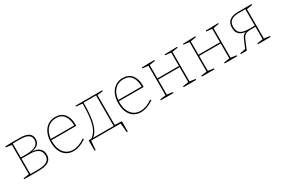

<svg xmlns="http://www.w3.org/2000/svg" viewBox="72 -1510 3854 2636"><g transform="rotate(-30 1999.0 -191.5)"><path d="M486 -138Q486 -69 435.5 -34.5Q385 0 271 0H46V-15L136 -28V-492L46 -505V-520L156 -522H279Q461 -522 461 -401Q461 -294 326 -276Q407 -272 446.5 -236Q486 -200 486 -138ZM156 -503V-282H240Q344 -282 392 -312Q440 -342 440 -399Q440 -452 399 -477.5Q358 -503 274 -503ZM271 -19Q372 -19 418 -47.5Q464 -76 464 -137Q464 -198 421 -230.5Q378 -263 290 -263H156V-19Z M1033 -67Q928 6 829 6Q767 6 719 -24.5Q671 -55 644 -113.5Q617 -172 617 -254Q617 -336 644.5 -398Q672 -460 723 -494Q774 -528 841 -528Q933 -528 982.5 -467Q1032 -406 1032 -305L1031 -277H638V-256Q638 -180 662.5 -125Q687 -70 731 -41.5Q775 -13 832 -13Q924 -13 1022 -82ZM640 -296H1011Q1011 -390 970 -449.5Q929 -509 841 -509Q756 -509 702.5 -451.5Q649 -394 640 -296Z M1496 -24 1606 -19V145H1590L1576 0H1108L1096 145H1080L1079 -19L1127 -22Q1174 -58 1202 -111.5Q1230 -165 1245 -256.5Q1260 -348 1261 -498L1161 -508V-522H1586V-508L1496 -496ZM1279 -503Q1278 -289 1246.5 -178Q1215 -67 1150 -19H1476V-503Z M2102 -67Q1997 6 1898 6Q1836 6 1788 -24.5Q1740 -55 1713 -113.5Q1686 -172 1686 -254Q1686 -336 1713.5 -398Q1741 -460 1792 -494Q1843 -528 1910 -528Q2002 -528 2051.5 -467Q2101 -406 2101 -305L2100 -277H1707V-256Q1707 -180 1731.5 -125Q1756 -70 1800 -41.5Q1844 -13 1901 -13Q1993 -13 2091 -82ZM1709 -296H2080Q2080 -390 2039 -449.5Q1998 -509 1910 -509Q1825 -509 1771.5 -451.5Q1718 -394 1709 -296Z M2774 -525V-511L2684 -496V-28L2774 -15V0H2574V-15L2664 -28V-265H2323V-28L2413 -15V0H2213V-15L2303 -28V-496L2213 -506V-520L2413 -525V-511L2323 -496V-284H2664V-496L2574 -506V-520Z M3425 -525V-511L3335 -496V-28L3425 -15V0H3225V-15L3315 -28V-265H2974V-28L3064 -15V0H2864V-15L2954 -28V-496L2864 -506V-520L3064 -525V-511L2974 -496V-284H3315V-496L3225 -506V-520Z M3953 -508 3863 -493V-28L3953 -15V0H3753V-15L3843 -28V-224H3755Q3710 -224 3682.5 -207Q3655 -190 3637 -147L3575 0H3480V-14L3567 -30L3622 -159Q3635 -190 3651.5 -207Q3668 -224 3692 -230Q3627 -237 3591.5 -271Q3556 -305 3556 -373Q3556 -451 3605 -486.5Q3654 -522 3736 -522H3953ZM3756 -243H3843V-503H3733Q3660 -503 3618.5 -472.5Q3577 -442 3577 -375Q3577 -303 3619.5 -273Q3662 -243 3756 -243Z"/></g></svg>

Font: Bitter Pro Thin
Style: Regular
Weight: 250
Designer: Sol Matas, and Bitter project Authors
Foundry: Sol Matas
Version: Version 1.010